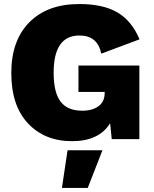

<svg xmlns="http://www.w3.org/2000/svg" viewBox="-20 -690 762 952"><path d="M369 -234V-365H671V0H534L526 -79Q471 10 337 10Q202 10 119 -78Q36 -166 36 -328Q36 -489 125.5 -579.5Q215 -670 373 -670Q491 -670 562 -628.5Q633 -587 672 -495L482 -424Q464 -514 374 -514Q246 -514 246 -330Q246 -231 280.5 -186Q315 -141 388 -141Q438 -141 468.5 -163.5Q499 -186 499 -229V-234ZM287 242 315 55H488L415 242Z"/></svg>

Font: Elaine Sans ExtraBold
Style: Regular
Weight: 800
Designer: Wei Huang
Foundry: Wei Huang
Version: Version 2.001;December 24, 2019;FontCreator 12.0.0.2547 64-b